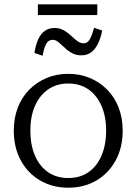

<svg xmlns="http://www.w3.org/2000/svg" viewBox="-20 -862 634 892"><path d="M550 -255Q550 -177 517.5 -117Q485 -57 428 -23.5Q371 10 297 10Q224 10 166.5 -23.5Q109 -57 76.5 -117Q44 -177 44 -255Q44 -313 62.5 -361.5Q81 -410 115.5 -445Q150 -480 196 -499.5Q242 -519 297 -519Q352 -519 398 -499.5Q444 -480 478.5 -445Q513 -410 531.5 -361.5Q550 -313 550 -255ZM121 -255Q121 -189 142.5 -139Q164 -89 203.5 -62Q243 -35 297 -35Q352 -35 391 -62Q430 -89 451.5 -139Q473 -189 473 -255Q473 -321 451.5 -370Q430 -419 391 -446.5Q352 -474 297 -474Q243 -474 203.5 -446.5Q164 -419 142.5 -370Q121 -321 121 -255ZM358 -605Q338 -605 321.5 -612Q305 -619 292 -630Q279 -641 267.5 -652Q256 -663 246 -670Q236 -677 225 -677Q205 -677 194.5 -658Q184 -639 178 -603L140 -616Q146 -655 158 -680.5Q170 -706 189 -719Q208 -732 234 -732Q253 -732 268.5 -725Q284 -718 297 -707.5Q310 -697 321.5 -686Q333 -675 344.5 -668Q356 -661 368 -661Q381 -661 389.5 -669.5Q398 -678 404.5 -694.5Q411 -711 417 -733L455 -720Q447 -682 434 -656.5Q421 -631 402.5 -618Q384 -605 358 -605ZM156 -842H432V-792H156Z"/></svg>

Font: Roboto Serif 36pt Light
Style: Regular
Weight: 300
Designer: Greg Gazdowicz
Foundry: Commercial Type
Version: Version 1.008